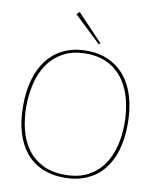

<svg xmlns="http://www.w3.org/2000/svg" viewBox="-110 -1142 1014 1236"><g transform="rotate(10 397.0 -524.0)"><path d="M475 -883 466 -874 291 -1040 309 -1058ZM739 -400Q739 -305 716.5 -229Q694 -153 650.5 -100Q607 -47 543 -18.5Q479 10 397 10Q313 10 249 -18.5Q185 -47 142 -100Q99 -153 77 -229Q55 -305 55 -400Q55 -495 77 -572.5Q99 -650 142.5 -705Q186 -760 250 -790Q314 -820 397 -820Q481 -820 544.5 -790Q608 -760 651.5 -705.5Q695 -651 717 -573.5Q739 -496 739 -400ZM718 -400Q718 -478 700.5 -550.5Q683 -623 645 -678.5Q607 -734 546 -767.5Q485 -801 397 -801Q310 -801 249 -767.5Q188 -734 149.5 -678.5Q111 -623 93.5 -550.5Q76 -478 76 -400Q76 -321 93.5 -250Q111 -179 149.5 -125.5Q188 -72 249 -40.5Q310 -9 397 -9Q483 -9 544 -40.5Q605 -72 643.5 -126Q682 -180 700 -251Q718 -322 718 -400Z"/></g></svg>

Font: TypoPRO Sinkin Sans
Style: 100 Thin
Weight: 100
Designer: Keith Bates
Foundry: K-Type
Version: Sinkin Sans (version 1.0)  by Keith Bates   •   © 2014   www